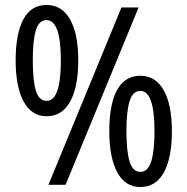

<svg xmlns="http://www.w3.org/2000/svg" viewBox="-20 -744 754 773"><path d="M168 -724Q229 -724 262 -666Q295 -608 295 -501Q295 -394 262.5 -335Q230 -276 168 -276Q107 -276 75 -335.5Q43 -395 43 -501Q43 -608 74 -666Q105 -724 168 -724ZM538 -714 244 0H175L469 -714ZM167 -663Q137 -663 124.5 -622.5Q112 -582 112 -501Q112 -419 124.5 -378.5Q137 -338 168 -338Q225 -338 225 -501Q225 -663 167 -663ZM545 -439Q606 -439 639 -381Q672 -323 672 -216Q672 -108 639.5 -49.5Q607 9 545 9Q484 9 452 -50.5Q420 -110 420 -216Q420 -325 451.5 -382Q483 -439 545 -439ZM545 -378Q515 -378 502 -337.5Q489 -297 489 -216Q489 -134 502 -93Q515 -52 545 -52Q575 -52 588.5 -93Q602 -134 602 -216Q602 -378 545 -378Z"/></svg>

Font: Noto Sans Thai Cond
Style: Regular
Weight: 400
Width: 3
Designer: Monotype Design Team
Foundry: Monotype Imaging Inc.
Version: Version 2.002; ttfautohint (v1.8.4.7-5d5b)